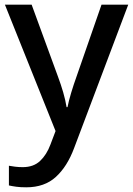

<svg xmlns="http://www.w3.org/2000/svg" viewBox="-20 -559 567 819"><path d="M1 -539H115L227 -233Q240 -198 249.5 -165.5Q259 -133 264 -102H268Q273 -128 283.5 -163Q294 -198 307 -234L413 -539H527L296 73Q267 151 218.5 195.5Q170 240 92 240Q67 240 49 237.5Q31 235 18 232V148Q28 150 44 152Q60 154 77 154Q123 154 151 127.5Q179 101 195 58L217 0Z"/></svg>

Font: Noto Sans Sinhala Medium
Style: Regular
Weight: 500
Designer: Jelle Bosma - Monotype Design Team
Foundry: Monotype Imaging Inc.
Version: Version 2.006; ttfautohint (v1.8.4.7-5d5b)